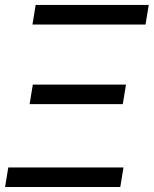

<svg xmlns="http://www.w3.org/2000/svg" viewBox="-26 -747 614 767"><path d="M-5.7 0 7.1 -78.1H467.3L454.5 0ZM103.7 -649.1 116.5 -727.3H568.2L555.4 -649.1ZM92.3 -331 105.1 -409.1H477.3L464.5 -331Z"/></svg>

Font: Inter P
Style: Italic
Weight: 400
Italic angle: -9.40001°
Designer: Rasmus Andersson
Foundry: rsms
Version: Version 3.018;git-588b23468